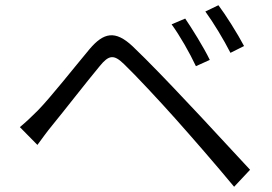

<svg xmlns="http://www.w3.org/2000/svg" viewBox="-20 -746 1040 734"><path d="M688 -675 636 -653C668 -609 705 -544 729 -493L782 -517C759 -565 712 -640 688 -675ZM815 -726 765 -702C797 -658 835 -595 861 -544L913 -570C889 -616 841 -692 815 -726ZM56 -260 123 -192C138 -212 159 -242 179 -266C225 -322 311 -433 361 -493C396 -536 415 -539 454 -501C498 -459 591 -359 649 -294C714 -221 803 -119 875 -32L936 -97C859 -179 760 -288 692 -359C634 -421 547 -512 487 -569C420 -632 376 -621 323 -559C262 -486 173 -373 125 -324C99 -298 81 -281 56 -260Z"/></svg>

Font: ChiuKong Gothic MN Normal
Style: Regular
Weight: 350
Designer: Ryoko NISHIZUKA 西塚涼子 (kana, bopomofo & ideographs); Paul D. Hunt (Latin, Greek & Cyrillic); Sandoll Communications 산돌커뮤니
Foundry: Adobe
Version: Version 1.300